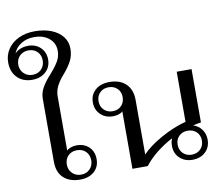

<svg xmlns="http://www.w3.org/2000/svg" viewBox="-164 -1092 1413 1223"><g transform="rotate(-10 542.5 -480.5)"><path d="M112 -131V-539Q112 -575 131 -609.5Q150 -644 187 -684Q224 -726 241.5 -756.5Q259 -787 259 -823Q259 -873 222 -904Q185 -935 125 -935Q77 -935 41 -912.5Q5 -890 -9 -852Q4 -868 27.5 -877.5Q51 -887 78 -887Q127 -887 158 -856.5Q189 -826 189 -779Q189 -730 155 -699.5Q121 -669 68 -669Q8 -669 -28.5 -706Q-65 -743 -65 -804Q-65 -852 -39.5 -890Q-14 -928 31.5 -949.5Q77 -971 135 -971Q196 -971 242.5 -952.5Q289 -934 315 -900.5Q341 -867 341 -823Q341 -781 324 -746.5Q307 -712 271 -670Q239 -634 223.5 -602.5Q208 -571 208 -538V-187Q217 -196 234.5 -202.5Q252 -209 272 -209Q322 -209 352.5 -179Q383 -149 383 -100Q383 -50 348.5 -20Q314 10 257 10Q191 10 151.5 -26Q112 -62 112 -131ZM154 -779Q154 -814 132 -836Q110 -858 75 -858Q41 -858 18.5 -836Q-4 -814 -4 -779Q-4 -745 18.5 -722.5Q41 -700 75 -700Q110 -700 132 -722.5Q154 -745 154 -779ZM348 -99Q348 -134 326 -156Q304 -178 269 -178Q234 -178 212 -156Q190 -134 190 -99Q190 -65 212.5 -42.5Q235 -20 269 -20Q304 -20 326 -42.5Q348 -65 348 -99Z M1101 -100Q1101 -51 1068.5 -20.5Q1036 10 985 10Q935 10 902.5 -20.5Q870 -51 870 -100Q870 -128 880 -148Q823 -118 775.5 -80Q728 -42 696 0H597V-372Q588 -362 571 -356.5Q554 -351 534 -351Q485 -351 453.5 -381.5Q422 -412 422 -460Q422 -509 456.5 -539.5Q491 -570 548 -570Q616 -570 654.5 -532.5Q693 -495 693 -429V-76Q740 -125 822 -170.5Q904 -216 982 -236V-560H1078V-215Q1059 -213 1026 -205Q1060 -194 1080.5 -166Q1101 -138 1101 -100ZM615 -461Q615 -495 593 -516.5Q571 -538 537 -538Q503 -538 481 -516.5Q459 -495 459 -461Q459 -427 481 -405Q503 -383 537 -383Q572 -383 593.5 -405Q615 -427 615 -461ZM1064 -101Q1064 -135 1042 -156.5Q1020 -178 985 -178Q951 -178 929 -156.5Q907 -135 907 -101Q907 -67 929 -45Q951 -23 985 -23Q1020 -23 1042 -45Q1064 -67 1064 -101Z"/></g></svg>

Font: Fahkwang
Style: Regular
Weight: 400
Version: Version 1.000; ttfautohint (v1.6)